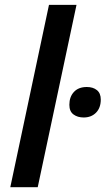

<svg xmlns="http://www.w3.org/2000/svg" viewBox="-20 -780 440 800"><path d="M137.2 0H22.9L184.1 -759.8H298.8ZM269 -343.3Q269 -376.5 288.1 -397Q307.1 -417.5 341.8 -417.5Q367.7 -417.5 383.8 -404.5Q399.9 -391.6 399.9 -365.2Q399.9 -330.6 380.1 -310.5Q360.4 -290.5 328.6 -290.5Q303.2 -290.5 286.1 -303.2Q269 -315.9 269 -343.3Z"/></svg>

Font: Open Sans Semibold
Style: Italic
Weight: 600
Italic angle: -12°
Foundry: Ascender Corporation
Version: Version 1.10